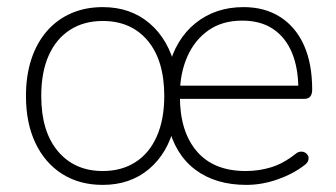

<svg xmlns="http://www.w3.org/2000/svg" viewBox="-20 -512 946 540"><path d="M269 8Q203 8 154.5 -23Q106 -54 79.5 -110Q53 -166 53 -242Q53 -299 68 -345Q83 -391 111.5 -424Q140 -457 180 -474.5Q220 -492 269 -492Q347 -492 400.5 -446.5Q454 -401 473 -321H454Q474 -402 530 -447Q586 -492 665 -492Q725 -492 768.5 -464Q812 -436 835 -384.5Q858 -333 858 -260Q858 -247 852.5 -240.5Q847 -234 836 -234H466V-271H835L819 -262Q819 -321 801 -364Q783 -407 748 -430.5Q713 -454 661 -454Q605 -454 566 -426.5Q527 -399 506.5 -352Q486 -305 486 -246V-240Q486 -142 533.5 -86.5Q581 -31 671 -31Q708 -31 742.5 -41.5Q777 -52 811 -79Q818 -85 825.5 -85.5Q833 -86 838.5 -82.5Q844 -79 846.5 -73.5Q849 -68 847 -61Q845 -54 837 -48Q805 -23 761 -7.5Q717 8 673 8Q586 8 529 -35Q472 -78 453 -160H471Q452 -81 399 -36.5Q346 8 269 8ZM269 -31Q322 -31 361 -56Q400 -81 421 -128.5Q442 -176 442 -242Q442 -342 395.5 -397.5Q349 -453 269 -453Q216 -453 177 -428Q138 -403 117 -356Q96 -309 96 -242Q96 -142 143 -86.5Q190 -31 269 -31Z"/></svg>

Font: Nunito ExtraLight
Style: Regular
Weight: 200
Designer: Vernon Adams
Foundry: Vernon Adams
Version: Version 3.602